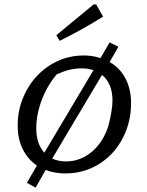

<svg xmlns="http://www.w3.org/2000/svg" viewBox="-20 -786 673 879"><path d="M279 8Q230 8 189 -8L143 73L103 51L149 -28Q108 -56 84.5 -102.5Q61 -149 61 -210Q61 -278 84.5 -336Q108 -394 149 -438Q190 -482 245 -507Q300 -532 364 -532Q405 -532 440 -520L482 -592L522 -572L482 -502Q528 -476 554 -427.5Q580 -379 580 -314Q580 -246 557 -187Q534 -128 493.5 -84.5Q453 -41 398 -16.5Q343 8 279 8ZM146 -198Q146 -128 183 -87L408 -465Q383 -473 352 -473Q297 -473 239 -445Q195 -392 170.5 -326.5Q146 -261 146 -198ZM283 -47Q341 -47 390 -83Q439 -119 466 -182Q475 -202 481 -228.5Q487 -255 491 -281Q495 -307 495 -325Q495 -404 447 -443L219 -60Q247 -47 283 -47ZM253 -599 238 -625 409 -766H420L452 -710Q404 -680 355 -652.5Q306 -625 253 -599Z"/></svg>

Font: Piazzolla SC
Style: Italic
Weight: 400
Italic angle: -11.3°
Designer: Juan Pablo del Peral
Foundry: Huerta Tipografica
Version: Version 1.330